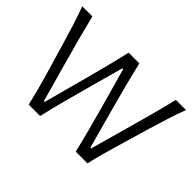

<svg xmlns="http://www.w3.org/2000/svg" viewBox="-137 -1037 1330 1330"><g transform="rotate(45 528.5 -372.0)"><path d="M240.7 0Q228 -55.2 211.2 -118.4Q194.3 -181.6 178.7 -235.4L110.4 -467.8Q92.8 -529.3 69.3 -603.5Q45.9 -677.7 21.5 -743.7H120.6Q141.1 -661.1 165 -570.1Q189 -479 212.4 -397.5L297.9 -91.3H305.7L389.2 -401.4Q410.6 -480.5 434.1 -571.8Q457.5 -663.1 475.6 -743.7H580.6Q600.1 -661.1 623 -572Q646 -482.9 668.9 -399.9L753.4 -91.3H761.2L848.1 -401.9Q870.6 -481.9 894.8 -572.3Q918.9 -662.6 938.5 -743.7H1037.6Q1012.2 -676.3 989.5 -603.8Q966.8 -531.2 948.2 -469.7L879.4 -235.4Q862.8 -179.7 845.5 -116.5Q828.1 -53.2 816.4 0H701.2Q682.6 -79.1 659.2 -168Q635.7 -256.8 614.3 -334.5L529.8 -636.2H521.5L438.5 -334.5Q416.5 -256.3 393.6 -167.5Q370.6 -78.6 352.5 0Z"/></g></svg>

Font: Pinar DS1 Regular
Style: Regular
Weight: 400
Designer: Amin Abedi
Version: Version 3.000